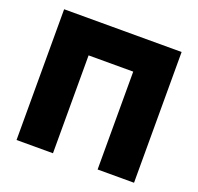

<svg xmlns="http://www.w3.org/2000/svg" viewBox="-123 -833 996 966"><g transform="rotate(20 375.5 -350.0)"><path d="M61 -700H690V0H495V-524H256V0H61Z"/></g></svg>

Font: Chess Sans ExtraBold
Style: Regular
Weight: 800
Designer: Wolf Bōese
Foundry: Wolf Bōese
Version: Version 7.223